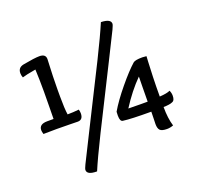

<svg xmlns="http://www.w3.org/2000/svg" viewBox="-142 -902 1229 1170"><g transform="rotate(-20 472.5 -316.5)"><path d="M684 -187H729Q729 -229 730 -282Q731 -335 731 -349Q664 -282 604 -188Q626 -187 684 -187ZM244 -281Q280 -281 318 -285Q322 -271 322 -260Q322 -218 287 -218Q280 -218 236.5 -219Q193 -220 151 -220Q96 -220 65 -219Q60 -236 60 -245Q60 -284 113 -284H154Q154 -294 155 -356Q156 -418 156 -461Q156 -542 153 -605Q85 -593 65 -586Q59 -601 59 -615Q59 -652 97 -659Q172 -673 203 -673Q244 -673 244 -640Q244 -635 242.5 -605Q241 -575 239.5 -530Q238 -485 238 -445V-399Q238 -321 244 -281ZM294 107Q230 107 230 75Q230 67 241.5 43Q253 19 340 -154Q444 -361 528 -529Q594 -662 627 -740Q690 -738 690 -707Q690 -699 677.5 -672.5Q665 -646 588 -493Q482 -282 393 -104Q324 35 294 107ZM731 -441Q744 -452 790 -452Q801 -452 817 -450Q817 -447 815 -413Q813 -379 811 -318Q809 -257 809 -191Q858 -194 877 -204Q885 -188 885 -169Q885 -138 867 -132Q851 -124 809 -123Q809 -49 825 2Q804 10 784 10Q750 10 738.5 -2Q727 -14 727 -42Q727 -58 728 -76.5Q729 -95 729 -122Q597 -122 548 -129Q529 -130 529 -169Q529 -187 530 -194Q565 -254 626.5 -328.5Q688 -403 731 -441Z"/></g></svg>

Font: Overlock
Style: Bold
Weight: 700
Designer: Dario Muhafara
Foundry: Dario Manuel Muhafara
Version: Version 1.001